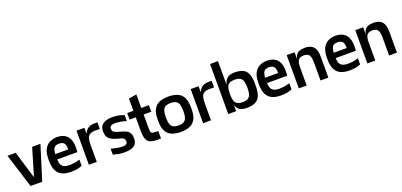

<svg xmlns="http://www.w3.org/2000/svg" viewBox="27 -2137 7019 3354"><g transform="rotate(-20 3536.0 -459.5)"><path d="M203 0 4 -634H157L310 -127H312L463 -634H617L419 0Z M954 10Q863 10 796 -18.5Q729 -47 692.5 -115.5Q656 -184 656 -304V-332Q656 -445 690.5 -513Q725 -581 785.5 -612.5Q846 -644 922 -646Q1004 -646 1063 -614.5Q1122 -583 1152 -514Q1182 -445 1177 -332L1174 -277H798Q800 -232 809 -200.5Q818 -169 838.5 -149Q859 -129 892.5 -119.5Q926 -110 975 -110Q1007 -110 1054 -116Q1101 -122 1162 -142V-28Q1110 -3 1055.5 3.5Q1001 10 954 10ZM798 -376H1041Q1040 -426 1030.5 -458.5Q1021 -491 995.5 -508Q970 -525 922 -526Q875 -525 849 -508Q823 -491 812 -458Q801 -425 798 -376Z M1287 0V-634H1434V-528H1437Q1453 -567 1478 -593Q1503 -619 1538.5 -632.5Q1574 -646 1622 -646H1681V-523H1596Q1531 -523 1496 -502Q1461 -481 1447.5 -437.5Q1434 -394 1434 -324V0Z M1949 10Q1898 10 1844 0.5Q1790 -9 1740 -22V-134Q1791 -119 1840.5 -109.5Q1890 -100 1940 -98Q1969 -97 1988.5 -100.5Q2008 -104 2019.5 -112.5Q2031 -121 2036.5 -133.5Q2042 -146 2042 -163Q2042 -182 2036 -195.5Q2030 -209 2019 -218.5Q2008 -228 1993 -234Q1978 -240 1961 -244Q1879 -263 1830 -285.5Q1781 -308 1757 -335.5Q1733 -363 1725.5 -396.5Q1718 -430 1718 -469Q1718 -532 1750.5 -571Q1783 -610 1839.5 -627.5Q1896 -645 1967 -642Q2020 -641 2069.5 -632Q2119 -623 2171 -602V-491Q2143 -501 2107 -509Q2071 -517 2035 -522Q1999 -527 1970 -527Q1936 -527 1912 -521Q1888 -515 1875.5 -500.5Q1863 -486 1862 -460Q1862 -431 1873.5 -413Q1885 -395 1916 -382.5Q1947 -370 2003 -355Q2058 -340 2099.5 -321.5Q2141 -303 2164 -266.5Q2187 -230 2187 -162Q2187 -96 2156.5 -58.5Q2126 -21 2072.5 -5.5Q2019 10 1949 10Z M2563 0Q2481 0 2432 -20Q2383 -40 2361.5 -94Q2340 -148 2340 -248V-449H2486V-257Q2486 -216 2489 -192.5Q2492 -169 2503 -157.5Q2514 -146 2537.5 -142.5Q2561 -139 2602 -139H2628V0ZM2225 -498V-620H2628V-498ZM2340 -310V-847L2486 -871V-310Z M2996 11Q2900 11 2830.5 -17Q2761 -45 2723.5 -113.5Q2686 -182 2686 -302V-332Q2686 -452 2723.5 -520.5Q2761 -589 2830.5 -617.5Q2900 -646 2996 -646Q3092 -646 3161.5 -618Q3231 -590 3268.5 -521.5Q3306 -453 3306 -332V-302Q3306 -182 3268.5 -113.5Q3231 -45 3161.5 -17Q3092 11 2996 11ZM2996 -109Q3060 -109 3095.5 -130.5Q3131 -152 3145 -197Q3159 -242 3159 -311V-324Q3159 -394 3145 -438.5Q3131 -483 3096 -504.5Q3061 -526 2996 -526Q2931 -526 2896 -504.5Q2861 -483 2847.5 -438.5Q2834 -394 2834 -324V-311Q2834 -242 2847.5 -197Q2861 -152 2896.5 -130.5Q2932 -109 2996 -109Z M3410 0V-634H3557V-528H3560Q3576 -567 3601 -593Q3626 -619 3661.5 -632.5Q3697 -646 3745 -646H3804V-523H3719Q3654 -523 3619 -502Q3584 -481 3570.5 -437.5Q3557 -394 3557 -324V0Z M4225 11Q4137 11 4090.5 -19Q4044 -49 4026.5 -115Q4009 -181 4009 -290V-308Q4009 -417 4026.5 -492.5Q4044 -568 4090.5 -607Q4137 -646 4225 -646Q4321 -646 4381.5 -618Q4442 -590 4470 -521.5Q4498 -453 4498 -332V-302Q4498 -188 4470 -119Q4442 -50 4381.5 -19.5Q4321 11 4225 11ZM4020 -106V-122H4034V-106ZM3878 0V-930H4025V0ZM4187 -109Q4251 -109 4286.5 -130.5Q4322 -152 4336 -197Q4350 -242 4350 -311V-324Q4350 -394 4336 -438.5Q4322 -483 4287 -504.5Q4252 -526 4187 -526Q4122 -526 4087 -504.5Q4052 -483 4038.5 -438.5Q4025 -394 4025 -324V-311Q4025 -242 4038.5 -197Q4052 -152 4087.5 -130.5Q4123 -109 4187 -109ZM4020 -487V-504H4034V-487Z M4856 10Q4765 10 4698 -18.5Q4631 -47 4594.5 -115.5Q4558 -184 4558 -304V-332Q4558 -445 4592.5 -513Q4627 -581 4687.5 -612.5Q4748 -644 4824 -646Q4906 -646 4965 -614.5Q5024 -583 5054 -514Q5084 -445 5079 -332L5076 -277H4700Q4702 -232 4711 -200.5Q4720 -169 4740.5 -149Q4761 -129 4794.5 -119.5Q4828 -110 4877 -110Q4909 -110 4956 -116Q5003 -122 5064 -142V-28Q5012 -3 4957.5 3.5Q4903 10 4856 10ZM4700 -376H4943Q4942 -426 4932.5 -458.5Q4923 -491 4897.5 -508Q4872 -525 4824 -526Q4777 -525 4751 -508Q4725 -491 4714 -458Q4703 -425 4700 -376Z M5336 -334V-442Q5336 -515 5359.5 -556Q5383 -597 5426 -614Q5469 -631 5527 -631Q5596 -631 5643.5 -607Q5691 -583 5715 -530Q5739 -477 5739 -389L5593 -334Q5593 -383 5586.5 -417Q5580 -451 5565.5 -472Q5551 -493 5527.5 -502.5Q5504 -512 5469 -512Q5435 -512 5409.5 -504Q5384 -496 5368 -477Q5352 -458 5344 -423Q5336 -388 5336 -334ZM5189 0V-618H5336V-442V0ZM5338 -436 5303 -461V-500H5349ZM5593 0V-422L5739 -389V0Z M6131 10Q6040 10 5973 -18.5Q5906 -47 5869.5 -115.5Q5833 -184 5833 -304V-332Q5833 -445 5867.5 -513Q5902 -581 5962.5 -612.5Q6023 -644 6099 -646Q6181 -646 6240 -614.5Q6299 -583 6329 -514Q6359 -445 6354 -332L6351 -277H5975Q5977 -232 5986 -200.5Q5995 -169 6015.5 -149Q6036 -129 6069.5 -119.5Q6103 -110 6152 -110Q6184 -110 6231 -116Q6278 -122 6339 -142V-28Q6287 -3 6232.5 3.5Q6178 10 6131 10ZM5975 -376H6218Q6217 -426 6207.5 -458.5Q6198 -491 6172.5 -508Q6147 -525 6099 -526Q6052 -525 6026 -508Q6000 -491 5989 -458Q5978 -425 5975 -376Z M6611 -334V-442Q6611 -515 6634.5 -556Q6658 -597 6701 -614Q6744 -631 6802 -631Q6871 -631 6918.5 -607Q6966 -583 6990 -530Q7014 -477 7014 -389L6868 -334Q6868 -383 6861.5 -417Q6855 -451 6840.5 -472Q6826 -493 6802.5 -502.5Q6779 -512 6744 -512Q6710 -512 6684.5 -504Q6659 -496 6643 -477Q6627 -458 6619 -423Q6611 -388 6611 -334ZM6464 0V-618H6611V-442V0ZM6613 -436 6578 -461V-500H6624ZM6868 0V-422L7014 -389V0Z"/></g></svg>

Font: Matangi Black
Style: Regular
Weight: 900
Designer: Prashant Pant
Foundry: The Graphic Ant
Version: Version 3.002